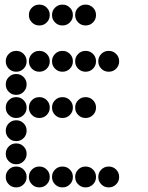

<svg xmlns="http://www.w3.org/2000/svg" viewBox="-20 -815 640 830"><path d="M149 -795Q131 -795 118 -782Q105 -769 105 -751V-749Q105 -731 118 -718Q131 -705 149 -705H151Q169 -705 182 -718Q195 -731 195 -749V-751Q195 -769 182 -782Q169 -795 151 -795ZM249 -795Q231 -795 218 -782Q205 -769 205 -751V-749Q205 -731 218 -718Q231 -705 249 -705H251Q269 -705 282 -718Q295 -731 295 -749V-751Q295 -769 282 -782Q269 -795 251 -795ZM349 -795Q331 -795 318 -782Q305 -769 305 -751V-749Q305 -731 318 -718Q331 -705 349 -705H351Q369 -705 382 -718Q395 -731 395 -749V-751Q395 -769 382 -782Q369 -795 351 -795ZM49 -595Q31 -595 18 -582Q5 -569 5 -551V-549Q5 -531 18 -518Q31 -505 49 -505H51Q69 -505 82 -518Q95 -531 95 -549V-551Q95 -569 82 -582Q69 -595 51 -595ZM149 -595Q131 -595 118 -582Q105 -569 105 -551V-549Q105 -531 118 -518Q131 -505 149 -505H151Q169 -505 182 -518Q195 -531 195 -549V-551Q195 -569 182 -582Q169 -595 151 -595ZM249 -595Q231 -595 218 -582Q205 -569 205 -551V-549Q205 -531 218 -518Q231 -505 249 -505H251Q269 -505 282 -518Q295 -531 295 -549V-551Q295 -569 282 -582Q269 -595 251 -595ZM349 -595Q331 -595 318 -582Q305 -569 305 -551V-549Q305 -531 318 -518Q331 -505 349 -505H351Q369 -505 382 -518Q395 -531 395 -549V-551Q395 -569 382 -582Q369 -595 351 -595ZM449 -595Q431 -595 418 -582Q405 -569 405 -551V-549Q405 -531 418 -518Q431 -505 449 -505H451Q469 -505 482 -518Q495 -531 495 -549V-551Q495 -569 482 -582Q469 -595 451 -595ZM49 -495Q31 -495 18 -482Q5 -469 5 -451V-449Q5 -431 18 -418Q31 -405 49 -405H51Q69 -405 82 -418Q95 -431 95 -449V-451Q95 -469 82 -482Q69 -495 51 -495ZM49 -395Q31 -395 18 -382Q5 -369 5 -351V-349Q5 -331 18 -318Q31 -305 49 -305H51Q69 -305 82 -318Q95 -331 95 -349V-351Q95 -369 82 -382Q69 -395 51 -395ZM149 -395Q131 -395 118 -382Q105 -369 105 -351V-349Q105 -331 118 -318Q131 -305 149 -305H151Q169 -305 182 -318Q195 -331 195 -349V-351Q195 -369 182 -382Q169 -395 151 -395ZM249 -395Q231 -395 218 -382Q205 -369 205 -351V-349Q205 -331 218 -318Q231 -305 249 -305H251Q269 -305 282 -318Q295 -331 295 -349V-351Q295 -369 282 -382Q269 -395 251 -395ZM349 -395Q331 -395 318 -382Q305 -369 305 -351V-349Q305 -331 318 -318Q331 -305 349 -305H351Q369 -305 382 -318Q395 -331 395 -349V-351Q395 -369 382 -382Q369 -395 351 -395ZM49 -295Q31 -295 18 -282Q5 -269 5 -251V-249Q5 -231 18 -218Q31 -205 49 -205H51Q69 -205 82 -218Q95 -231 95 -249V-251Q95 -269 82 -282Q69 -295 51 -295ZM49 -195Q31 -195 18 -182Q5 -169 5 -151V-149Q5 -131 18 -118Q31 -105 49 -105H51Q69 -105 82 -118Q95 -131 95 -149V-151Q95 -169 82 -182Q69 -195 51 -195ZM49 -95Q31 -95 18 -82Q5 -69 5 -51V-49Q5 -31 18 -18Q31 -5 49 -5H51Q69 -5 82 -18Q95 -31 95 -49V-51Q95 -69 82 -82Q69 -95 51 -95ZM149 -95Q131 -95 118 -82Q105 -69 105 -51V-49Q105 -31 118 -18Q131 -5 149 -5H151Q169 -5 182 -18Q195 -31 195 -49V-51Q195 -69 182 -82Q169 -95 151 -95ZM249 -95Q231 -95 218 -82Q205 -69 205 -51V-49Q205 -31 218 -18Q231 -5 249 -5H251Q269 -5 282 -18Q295 -31 295 -49V-51Q295 -69 282 -82Q269 -95 251 -95ZM349 -95Q331 -95 318 -82Q305 -69 305 -51V-49Q305 -31 318 -18Q331 -5 349 -5H351Q369 -5 382 -18Q395 -31 395 -49V-51Q395 -69 382 -82Q369 -95 351 -95ZM449 -95Q431 -95 418 -82Q405 -69 405 -51V-49Q405 -31 418 -18Q431 -5 449 -5H451Q469 -5 482 -18Q495 -31 495 -49V-51Q495 -69 482 -82Q469 -95 451 -95Z"/></svg>

Font: Doto Rounded Black
Style: Regular
Weight: 900
Monospace: yes
Version: Version 1.000